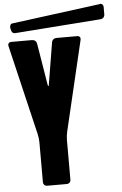

<svg xmlns="http://www.w3.org/2000/svg" viewBox="-66 -1081 718 1127"><g transform="rotate(-5 293.5 -518.0)"><path d="M586.9 -1015.1V-973.1Q586.9 -962.4 580.3 -954.8Q573.7 -947.3 562.5 -946.3L57.1 -908.7Q48.8 -907.7 42.7 -911.9Q36.6 -916 33.7 -926.8L31.2 -936Q28.3 -946.8 32 -956.3Q35.6 -965.8 43.9 -966.8L562 -1034.7Q563 -1035.2 563 -1035.2Q573.2 -1038.1 580.1 -1032.2Q586.9 -1026.4 586.9 -1015.1ZM166.5 0Q155.3 0 148.7 -6.6Q142.1 -13.2 142.1 -24.4V-258.3Q142.1 -269.5 140.4 -282.7Q138.7 -295.9 136.2 -306.6L10.7 -835.4Q8.3 -846.2 13.2 -852.8Q18.1 -859.4 29.3 -859.4H150.9Q162.1 -859.4 169.7 -853Q177.2 -846.7 179.2 -835.4L219.2 -592.3Q221.2 -581.5 223.1 -581.5Q225.6 -581.5 227.1 -592.3L267.1 -835.4Q269 -846.7 276.6 -853Q284.2 -859.4 295.4 -859.4H416.5Q427.7 -859.4 432.6 -852.8Q437.5 -846.2 435.1 -835.4L310.1 -306.6Q307.6 -295.9 305.9 -282.7Q304.2 -269.5 304.2 -258.3V-24.4Q304.2 -13.2 297.6 -6.6Q291 0 279.8 0Z"/></g></svg>

Font: Fz Anton Round
Style: Regular
Weight: 400
Designer: Vernon Adams
Foundry: Vernon Adams
Version: Version 2.0 Mod + VH boi FontZin